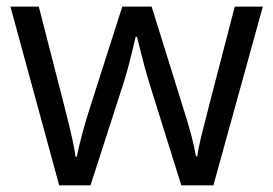

<svg xmlns="http://www.w3.org/2000/svg" viewBox="-20 -555 818 575"><path d="M522.9 0 424.8 -314Q415.5 -342.8 390.1 -444.8H386.2Q366.7 -359.4 352.1 -313L251 0H157.2L11.2 -535.2H96.2Q147.9 -333.5 175 -228Q202.1 -122.6 206.1 -85.9H210Q215.3 -113.8 227.3 -158Q239.3 -202.1 248 -228L346.2 -535.2H434.1L529.8 -228Q557.1 -144 566.9 -86.9H570.8Q572.8 -104.5 581.3 -141.1Q589.8 -177.7 683.1 -535.2H767.1L619.1 0Z"/></svg>

Font: f07686384
Style: Regular
Weight: 400
Foundry: Ascender Corporation
Version: Version 1.10